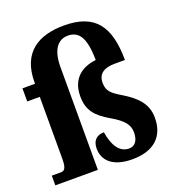

<svg xmlns="http://www.w3.org/2000/svg" viewBox="-141 -883 924 1005"><g transform="rotate(-20 321.0 -380.5)"><path d="M426 10C542 10 610 -47 610 -155C610 -236 558 -281 494 -321C437 -355 415 -372 415 -420C415 -472 453 -492 509 -492H566C565 -679 501 -771 327 -771C188 -771 81 -713 81 -544V-536H11V-463H81V-118C81 -62 68 -54 49 -54H-1V0H236V-572C236 -670 273 -714 328 -714C389 -714 421 -670 422 -544C347 -536 281 -494 281 -393C281 -315 315 -275 391 -231C458 -192 481 -162 481 -120C481 -73 460 -49 429 -49C376 -49 345 -97 333 -174C296 -174 268 -155 268 -106C268 -41 316 10 426 10Z"/></g></svg>

Font: Noto Serif Myanmar Condensed ExtraBold
Style: Regular
Weight: 800
Width: 3
Designer: Ben Mitchell and the Monotype Design Team
Foundry: Monotype Imaging Inc.
Version: Version 2.106